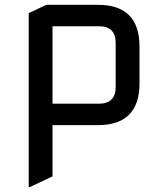

<svg xmlns="http://www.w3.org/2000/svg" viewBox="-20 -757 631 787"><path d="M102.5 9.8H97.7V-703.1L169.9 -737.3H380.9Q551.8 -737.3 551.8 -566.4V-415Q551.8 -244.1 380.9 -244.1H195.3V-34.2ZM195.3 -649.4V-332H385.7Q454.1 -332 454.1 -400.4V-581.1Q454.1 -649.4 385.7 -649.4Z"/></svg>

Font: Nova Square
Style: Book
Weight: 400
Designer: Wojciech Kalinowski "wmk69" (wmk69@o2.pl)
Foundry: Wojciech Kalinowski "wmk69" (wmk69@o2.pl)
Version: Version 3.1.0; 2021-05-23